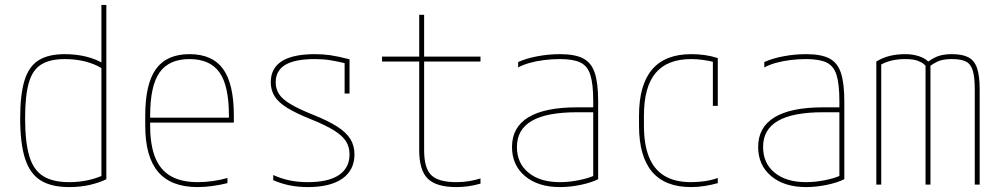

<svg xmlns="http://www.w3.org/2000/svg" viewBox="-20 -750 4040 780"><path d="M261 10Q188 10 144.5 -17.5Q101 -45 81.5 -106.5Q62 -168 62 -270Q62 -366 79.5 -423Q97 -480 136.5 -505Q176 -530 243 -530Q289 -530 330 -520Q371 -510 403 -490L393 -473Q363 -491 325 -500.5Q287 -510 243 -510Q183 -510 147.5 -488Q112 -466 97 -413.5Q82 -361 82 -270Q82 -173 99 -116Q116 -59 155.5 -34.5Q195 -10 261 -10Q301 -10 337.5 -18Q374 -26 403 -40L392 -22V-730H412V-22Q384 -8 345.5 1Q307 10 261 10Z M783 10Q675 10 622.5 -51.5Q570 -113 570 -240V-280Q570 -409 613.5 -469.5Q657 -530 750 -530Q843 -530 886.5 -469.5Q930 -409 930 -280V-252H580V-272H920L910 -262V-280Q910 -402 871.5 -456Q833 -510 750 -510Q667 -510 628.5 -456Q590 -402 590 -280V-240Q590 -161 610.5 -110Q631 -59 674 -34.5Q717 -10 783 -10Q813 -10 845 -14.5Q877 -19 904 -27V-6Q876 1 844 5.5Q812 10 783 10Z M1231 10Q1191 10 1156.5 3Q1122 -4 1090 -18V-39Q1123 -24 1157 -17Q1191 -10 1231 -10Q1314 -10 1357 -39Q1400 -68 1400 -123Q1400 -153 1385.5 -176Q1371 -199 1336.5 -220.5Q1302 -242 1242 -266Q1182 -290 1146.5 -312Q1111 -334 1095.5 -359Q1080 -384 1080 -416Q1080 -473 1125 -501.5Q1170 -530 1260 -530Q1293 -530 1323.5 -525.5Q1354 -521 1400 -509V-370H1380V-511L1395 -490Q1350 -501 1321 -505.5Q1292 -510 1260 -510Q1178 -510 1139 -486.5Q1100 -463 1100 -416Q1100 -389 1113.5 -368Q1127 -347 1159.5 -327.5Q1192 -308 1249 -285Q1312 -260 1349.5 -236Q1387 -212 1403.5 -185Q1420 -158 1420 -123Q1420 -59 1371 -24.5Q1322 10 1231 10Z M1834 10Q1752 10 1717.5 -24.5Q1683 -59 1683 -140V-500H1532V-520H1683V-690H1703V-520H1932V-500H1703V-140Q1703 -67 1732 -38.5Q1761 -10 1834 -10Q1861 -10 1885 -14Q1909 -18 1932 -25V-4Q1907 3 1883.5 6.5Q1860 10 1834 10Z M2255 10Q2166 10 2113 -34.5Q2060 -79 2060 -153Q2060 -233 2126.5 -273.5Q2193 -314 2325 -314H2400V-294H2325Q2201 -294 2140.5 -259Q2080 -224 2080 -153Q2080 -87 2127 -48.5Q2174 -10 2255 -10Q2293 -10 2334 -18.5Q2375 -27 2401 -40L2390 -22V-340Q2390 -408 2378.5 -445Q2367 -482 2338 -496Q2309 -510 2255 -510Q2222 -510 2190.5 -506Q2159 -502 2132 -494.5Q2105 -487 2085 -476V-498Q2118 -513 2163.5 -521.5Q2209 -530 2255 -530Q2315 -530 2348.5 -513Q2382 -496 2396 -454.5Q2410 -413 2410 -340V-22Q2382 -8 2339 1Q2296 10 2255 10Z M2787 10Q2576 10 2576 -240V-280Q2576 -530 2788 -530Q2848 -530 2896 -514V-320H2876V-508L2881 -498Q2861 -503 2836.5 -506.5Q2812 -510 2788 -510Q2691 -510 2643.5 -453.5Q2596 -397 2596 -280V-240Q2596 -162 2617 -111Q2638 -60 2680.5 -35Q2723 -10 2787 -10Q2815 -10 2843 -14Q2871 -18 2896 -27V-6Q2871 1 2843.5 5.5Q2816 10 2787 10Z M3255 10Q3166 10 3113 -34.5Q3060 -79 3060 -153Q3060 -233 3126.5 -273.5Q3193 -314 3325 -314H3400V-294H3325Q3201 -294 3140.5 -259Q3080 -224 3080 -153Q3080 -87 3127 -48.5Q3174 -10 3255 -10Q3293 -10 3334 -18.5Q3375 -27 3401 -40L3390 -22V-340Q3390 -408 3378.5 -445Q3367 -482 3338 -496Q3309 -510 3255 -510Q3222 -510 3190.5 -506Q3159 -502 3132 -494.5Q3105 -487 3085 -476V-498Q3118 -513 3163.5 -521.5Q3209 -530 3255 -530Q3315 -530 3348.5 -513Q3382 -496 3396 -454.5Q3410 -413 3410 -340V-22Q3382 -8 3339 1Q3296 10 3255 10Z M3540 0V-500Q3564 -515 3593 -522.5Q3622 -530 3658 -530Q3687 -530 3712 -522Q3737 -514 3751 -500Q3775 -517 3796 -523.5Q3817 -530 3847 -530Q3890 -530 3914.5 -517Q3939 -504 3949.5 -472.5Q3960 -441 3960 -386V0H3940V-386Q3940 -436 3932 -463Q3924 -490 3904 -500Q3884 -510 3847 -510Q3821 -510 3802.5 -505Q3784 -500 3760 -483V0H3740V-483Q3740 -483 3732.5 -490Q3725 -497 3707 -503.5Q3689 -510 3658 -510Q3600 -510 3560 -488V0Z"/></svg>

Font: M PLUS Code Latin Thin
Style: Regular
Weight: 250
Designer: Coji Morishita
Foundry: UNDERFOREST DESIGN
Version: Version 1.002; ttfautohint (v1.8.3)